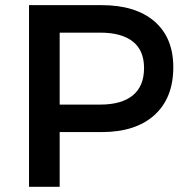

<svg xmlns="http://www.w3.org/2000/svg" viewBox="-20 -720 713 740"><path d="M91.8 0V-700.2H371.1Q502.9 -700.2 575.4 -637.5Q647.9 -574.7 647.9 -460.9Q647.9 -342.3 575.4 -276.6Q502.9 -210.9 371.1 -210.9H210V0ZM210 -316.9H366.2Q448.2 -316.9 491.7 -352.3Q535.2 -387.7 535.2 -458Q535.2 -525.9 491.7 -560.1Q448.2 -594.2 366.2 -594.2H210Z"/></svg>

Font: Trueno
Style: Regular
Weight: 400
Designer: Julieta Ulanovsky
Foundry: Julieta Ulanovsky
Version: Version 3.001b | FøM Fix